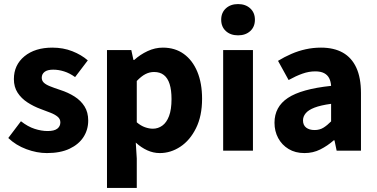

<svg xmlns="http://www.w3.org/2000/svg" viewBox="-20 -743 1859 947"><path d="M211.2 12Q161.8 12 110.1 -7.2Q58.4 -26.4 20.8 -62.3L83.3 -145Q117.5 -118.2 150.9 -107.5Q184.3 -96.7 214.9 -96.7Q247.7 -96.7 262.7 -108.4Q277.7 -120.1 277.7 -139.5Q277.7 -155.9 264.6 -167Q251.5 -178.1 229.7 -186.7Q208 -195.3 180.7 -205.3Q145.4 -218.3 115.3 -238Q85.2 -257.6 66.8 -285.9Q48.5 -314.2 48.5 -352.8Q48.5 -422.6 100.6 -465.4Q152.7 -508.1 238.2 -508.1Q291.8 -508.1 336.6 -490.4Q381.4 -472.8 413 -445.2L350.4 -362.8Q323.3 -382.3 296.1 -390.8Q269 -399.4 242.5 -399.4Q213.8 -399.4 199.9 -388.5Q185.9 -377.6 185.9 -359.7Q185.9 -345.6 195.7 -335.8Q205.5 -326 226.1 -317.7Q246.7 -309.3 278.1 -299Q316.1 -286.8 347.4 -267Q378.6 -247.2 396.9 -218.2Q415.1 -189.3 415.1 -148.2Q415.1 -103.4 391.8 -67.1Q368.4 -30.9 323.1 -9.4Q277.8 12 211.2 12Z M507.7 184.1V-496.1H627.6L638.2 -447.3H642Q671.4 -473.9 708 -491Q744.6 -508.1 783.3 -508.1Q843.4 -508.1 886.6 -476.9Q929.8 -445.7 953.3 -389.1Q976.7 -332.5 976.7 -255.8Q976.7 -170.9 946.8 -110.8Q917 -50.7 869.5 -19.4Q822 12 768.1 12Q736.3 12 706.4 -1.6Q676.5 -15.1 649.7 -39.7L654.6 38.8V184.1ZM733.9 -108.2Q759.5 -108.2 780.5 -123.3Q801.6 -138.4 813.8 -170.7Q826 -203 826 -254.3Q826 -298.9 816.6 -328.5Q807.3 -358 788.3 -372.9Q769.3 -387.9 739.9 -387.9Q717.5 -387.9 697.2 -377.4Q676.9 -366.9 654.6 -343.5V-139.7Q674.6 -122.6 695.2 -115.4Q715.7 -108.2 733.9 -108.2Z M1080.7 0V-496.1H1227.6V0ZM1154.2 -568.7Q1117.2 -568.7 1094.1 -589.7Q1071 -610.7 1071 -645.8Q1071 -680.6 1094.1 -701.7Q1117.2 -722.9 1154.2 -722.9Q1191.1 -722.9 1214.2 -701.7Q1237.3 -680.6 1237.3 -645.8Q1237.3 -610.7 1214.2 -589.7Q1191.1 -568.7 1154.2 -568.7Z M1481.7 12Q1436.6 12 1403.4 -8.1Q1370.2 -28.2 1352 -62.1Q1333.9 -96 1333.9 -137.5Q1333.9 -216.1 1400 -260Q1466.1 -304 1613.1 -319.5Q1611.7 -341.2 1603.6 -357.3Q1595.4 -373.4 1578.6 -382.2Q1561.8 -391 1534.8 -391Q1503.6 -391 1471.7 -379.7Q1439.7 -368.4 1403.5 -348.3L1351.3 -442.9Q1382.9 -462.3 1417.1 -477.1Q1451.3 -492 1487.8 -500Q1524.2 -508.1 1563.2 -508.1Q1626.8 -508.1 1670.7 -483.5Q1714.5 -458.8 1737.4 -409.3Q1760.4 -359.7 1760.4 -283.6V0H1640.4L1629.8 -50.8H1626.1Q1595 -23.5 1559.5 -5.8Q1524.1 12 1481.7 12ZM1531.6 -101.6Q1556.5 -101.6 1575.3 -113.2Q1594 -124.8 1613.1 -144.3V-230.9Q1561 -223.8 1530.8 -212Q1500.6 -200.2 1487.6 -184.1Q1474.5 -168.1 1474.5 -149.3Q1474.5 -125.6 1490.1 -113.6Q1505.7 -101.6 1531.6 -101.6Z"/></svg>

Font: Mada
Style: Regular
Weight: 400
Designer: Khaled Hosny
Version: Version 1.5